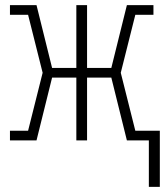

<svg xmlns="http://www.w3.org/2000/svg" viewBox="-20 -550 646 752"><path d="M606 182H563V0H477L416 -246H321V0H279V-246H184L123 0H19V-38H90L147 -265L90 -492H19V-530H123L184 -284H279V-530H321V-284H416L477 -530H581V-492H510L453 -265L510 -38H606Z"/></svg>

Font: Iosevka Curly Slab XLtEx
Style: Regular
Weight: 200
Width: 7
Monospace: yes
Designer: Belleve Invis
Foundry: Belleve Invis
Version: Version 11.1.0; ttfautohint (v1.8.3)